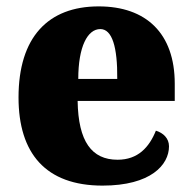

<svg xmlns="http://www.w3.org/2000/svg" viewBox="-20 -571 602 601"><path d="M301 10C452 10 509 -55 509 -113C509 -138 491 -155 468 -162C447 -110 412 -71 348 -71C267 -71 225 -128 223 -255H527V-309C527 -467 437 -551 289 -551C130 -551 38 -454 38 -266C38 -91 123 10 301 10ZM347 -324H225C225 -425 254 -480 294 -480C331 -480 348 -424 347 -324Z"/></svg>

Font: Noto Serif Tamil SemiCondensed Black
Style: Regular
Weight: 900
Width: 4
Designer: Indian Type Foundry, Tom Grace, and the Monotype Design Team
Foundry: Monotype Imaging Inc.
Version: Version 2.004